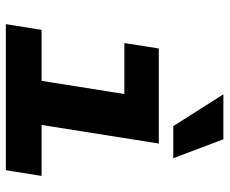

<svg xmlns="http://www.w3.org/2000/svg" viewBox="-82 -682 765 640"><g transform="rotate(90 300.0 -362.5)"><path d="M400.9 -558.1 294.9 -725.1H444.8L507.8 -558.1ZM61 0 80.1 -119.1H250L293.9 -395H124L142.1 -509.8H459L397 -119.1H566.9L547.9 0Z"/></g></svg>

Font: Office Code Pro Bold Italic
Style: Regular
Weight: 700
Italic angle: -9°
Designer: Nathan Rutzky & Paul D. Hunt
Foundry: Adobe Systems Incorporated
Version: Version 1.004;PS 001.004;hotconv 1.0.70;makeotf.lib2.5.58329